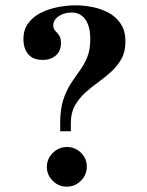

<svg xmlns="http://www.w3.org/2000/svg" viewBox="-20 -692 553 721"><path d="M206 -199V-230Q206 -282 217.5 -317Q229 -352 245.5 -377.5Q262 -403 279 -426Q296 -449 307.5 -477Q319 -505 319 -545Q319 -578 310.5 -600Q302 -622 286.5 -633.5Q271 -645 249 -645Q232 -645 216 -639Q200 -633 190 -622Q180 -611 180 -597Q180 -584 187.5 -576.5Q195 -569 202 -559Q209 -549 209 -530Q209 -501 190 -484Q171 -467 140 -467Q104 -467 86 -488.5Q68 -510 68 -545Q68 -581 86.5 -605.5Q105 -630 134.5 -644.5Q164 -659 198.5 -665.5Q233 -672 264 -672Q295 -672 327.5 -665.5Q360 -659 388 -644Q416 -629 433.5 -602.5Q451 -576 451 -536Q451 -498 436 -471Q421 -444 398 -423Q375 -402 348.5 -383Q322 -364 299 -343Q276 -322 261 -295Q246 -268 246 -230V-199ZM231 9Q200 9 178 -13Q156 -35 156 -65Q156 -96 178.5 -118Q201 -140 231 -140Q262 -140 284 -118.5Q306 -97 306 -66Q306 -35 283.5 -13Q261 9 231 9Z"/></svg>

Font: Frank Ruhl Libre SemiBold
Style: Regular
Weight: 600
Designer: Yanek Iontef
Foundry: Fontef
Version: Version 6.003;gftools[0.9.30]